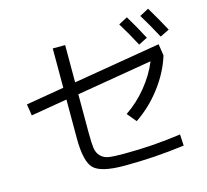

<svg xmlns="http://www.w3.org/2000/svg" viewBox="-120 -988 1241 1150"><g transform="rotate(-15 500.0 -413.0)"><path d="M887 -2Q703 23 513 23Q369 23 324.5 -21Q280 -65 280 -210V-450L55 -412L44 -483L280 -523V-767H357V-536L899 -627L910 -555Q880 -457 811.5 -366.5Q743 -276 653 -216L606 -273Q679 -322 736.5 -392.5Q794 -463 826 -541L357 -462V-223Q357 -159 361.5 -127.5Q366 -96 386 -76Q406 -56 436.5 -51.5Q467 -47 530 -47Q711 -47 883 -72ZM702 -803 757 -832Q798 -765 841 -683L786 -655Q750 -724 702 -803ZM837 -819 893 -849Q941 -769 980 -696L923 -668Q879 -751 837 -819Z"/></g></svg>

Font: Mplus 1p
Style: Regular
Weight: 400
Version: Version 1.061